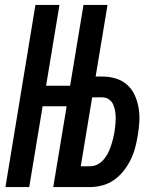

<svg xmlns="http://www.w3.org/2000/svg" viewBox="-20 -755 640 775"><path d="M2 0 123 -735H220L166 -409H263L317 -735H414L366 -446H393Q422 -446 448 -438Q474 -430 493.5 -412.5Q513 -395 524 -370.5Q535 -346 539.5 -319Q544 -292 542.5 -264Q541 -236 536 -208Q532 -183 525.5 -158.5Q519 -134 507.5 -110.5Q496 -87 479.5 -66Q463 -45 441.5 -29.5Q420 -14 394.5 -7Q369 0 345 0H195L249 -326H152L98 0ZM306 -84H345Q359 -84 373 -91Q387 -98 397.5 -110Q408 -122 415 -135.5Q422 -149 427 -163.5Q432 -178 435.5 -192Q439 -206 442 -221Q444 -236 445.5 -250.5Q447 -265 447 -279.5Q447 -294 444.5 -308Q442 -322 436.5 -334Q431 -346 419.5 -354Q408 -362 393 -362H352Z"/></svg>

Font: Iosevka SS04 Medium Extended
Style: Italic
Weight: 500
Width: 7
Italic angle: -9°
Monospace: yes
Designer: Belleve Invis
Foundry: Belleve Invis
Version: Version 19.0.0; ttfautohint (v1.8.4)